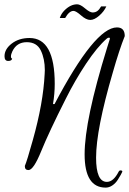

<svg xmlns="http://www.w3.org/2000/svg" viewBox="-20 -747 594 884"><path d="M318.4 -696.8Q298.4 -696.8 280 -664H255.2Q261.6 -684 276.8 -699.2Q304.8 -727.2 335.2 -727.2Q349.6 -727.2 371.6 -708.4Q393.6 -689.6 406.4 -689.6Q419.2 -689.6 428.4 -696.4Q437.6 -703.2 445.6 -717.6H469.6Q459.2 -694.4 436.8 -674.8Q414.4 -655.2 395.6 -655.2Q376.8 -655.2 353.2 -676Q329.6 -696.8 318.4 -696.8ZM422.4 -20.8Q422.4 90.4 472 90.4Q502.4 90.4 526.4 43.2Q530.4 35.2 540 38.4Q544.8 40 542.4 45.2Q540 50.4 536 58Q532 65.6 522 81.2Q512 96.8 497.2 106.8Q482.4 116.8 466.4 116.8Q369.6 116.8 369.6 -36Q369.6 -193.6 472.8 -526.4L485.6 -567.2Q487.2 -573.6 482 -573.6Q476.8 -573.6 472 -569.6Q427.2 -530.4 376.4 -454Q325.6 -377.6 283.2 -292.8Q204.8 -137.6 169.6 -50.8Q134.4 36 111.2 36Q94.4 36 94.4 18.4V16.8Q104 -4.8 131.2 -102.4Q179.2 -272.8 185.6 -406.4Q186.4 -416 186.4 -424Q186.4 -476 168 -514.4Q149.6 -552.8 103.2 -552.8Q56.8 -552.8 36.8 -510.4Q30.4 -496.8 30.4 -487.2Q30.4 -477.6 36 -477.6Q34.4 -466.4 17.6 -466.4Q0.8 -466.4 0.8 -488Q0.8 -520.8 34 -546.4Q67.2 -572 116 -572Q232 -572 232 -360.8Q232 -315.2 224 -268H231.2Q416.8 -620.8 518.4 -620.8Q554.4 -620.8 554.4 -580.8Q529.6 -519.2 499.2 -412.8Q422.4 -150.4 422.4 -20.8Z"/></svg>

Font: Euphoria Script
Style: Regular
Weight: 400
Designer: Sabrina Mariela Lopez
Foundry: Sabrina Mariela Lopez
Version: Version 1.002